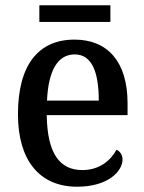

<svg xmlns="http://www.w3.org/2000/svg" viewBox="-20 -697 547 727"><path d="M129 -614H398V-677H129ZM272 10C391 10 444 -50 444 -93C444 -112 433 -125 421 -130C399 -89 356 -53 292 -53C205 -53 159 -117 157 -261H463V-306C463 -464 387 -547 262 -547C126 -547 48 -452 48 -264C48 -91 129 10 272 10ZM354 -316H158C163 -429 198 -491 263 -491C329 -491 354 -422 354 -316Z"/></svg>

Font: Noto Serif Hebrew SemiCondensed Medium
Style: Regular
Weight: 500
Width: 4
Designer: Monotype Design Team
Foundry: Monotype Imaging Inc.
Version: Version 2.004